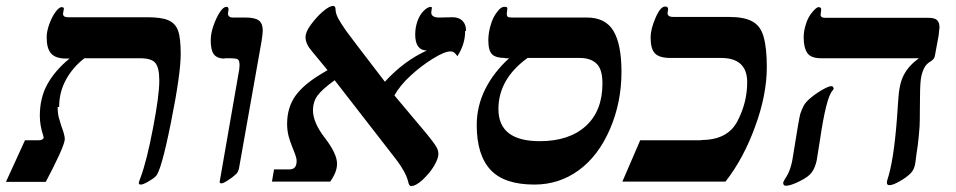

<svg xmlns="http://www.w3.org/2000/svg" viewBox="-61 -611 3218 646"><path d="M138 -251H133Q133 -230 137 -215Q142 -198 146 -185Q147 -182 149 -177Q151 -172 152 -168Q153 -164 154 -161Q157 -150 157 -143Q157 -131 138 -89Q118 -46 93 1H-41L23 -139H68Q84 -139 86 -148L84 -156Q73 -189 73 -222Q73 -281 98 -327Q124 -374 173 -414H162Q126 -414 111 -431Q96 -448 96 -485Q96 -506 105 -530Q114 -555 126 -571Q138 -587 146 -587Q154 -587 154 -582L151 -565Q151 -553 167 -553H435Q482 -553 505 -543Q529 -533 538 -508Q547 -484 547 -429Q547 -362 514 -198Q481 -34 463 -18Q454 -9 436 1Q420 10 413 10Q406 10 406 5Q406 1 412 -14Q433 -70 454 -181Q475 -290 475 -340Q475 -384 461 -400Q448 -415 410 -415H223Q183 -384 160 -341Q138 -300 138 -251Z M696 -415 694 -414Q669 -414 658 -429Q648 -443 648 -476Q648 -498 657 -524Q666 -550 678 -569Q690 -588 701 -588Q708 -588 708 -579L706 -566Q706 -552 723 -552H765Q797 -552 810 -542Q823 -532 823 -509Q823 -497 819 -472L743 -44Q740 -32 734 -26Q730 -22 720 -14Q692 6 685 6Q678 6 678 1L744 -378L745 -392Q745 -409 738 -412Q731 -415 714 -415Z M1507 -508 1504 -506Q1504 -462 1478 -422Q1471 -432 1466 -435Q1462 -438 1454 -438Q1435 -438 1396 -414Q1357 -390 1321 -357Q1285 -324 1266 -290L1376 -159Q1398 -132 1407 -117Q1414 -106 1414 -92Q1414 -78 1399 -52Q1385 -29 1361 -6Q1338 15 1322 15Q1315 15 1312 -1Q1304 -32 1273 -73L1065 -341Q1022 -310 1007 -289Q992 -268 992 -240Q992 -199 1032 -147Q1073 -94 1073 -60Q1073 -32 1050 0H854L861 -41H913Q937 -41 937 -69Q937 -79 932 -92L921 -120Q914 -138 910 -153Q905 -173 905 -194Q905 -250 934 -290Q962 -328 1021 -363L1041 -375L989 -438Q967 -463 967 -486Q967 -504 985 -528Q1005 -555 1025 -572Q1047 -591 1060 -591Q1068 -591 1068 -579Q1068 -566 1077 -549Q1085 -534 1103 -508Q1112 -495 1234 -336Q1298 -406 1375 -441Q1336 -442 1336 -495Q1336 -519 1344 -541Q1351 -561 1365 -575Q1378 -588 1389 -588Q1392 -588 1392 -584L1390 -569Q1390 -552 1417 -552L1462 -553Q1483 -553 1495 -541Q1507 -529 1507 -508Z M1639 -415 1637 -416Q1608 -416 1595 -428Q1582 -440 1582 -476Q1582 -500 1590 -527Q1597 -552 1611 -570Q1624 -588 1635 -588Q1643 -588 1644 -587Q1646 -585 1646 -581L1644 -565Q1644 -558 1647 -555Q1650 -552 1661 -552H1914Q1976 -552 2003 -507Q2030 -462 2030 -369Q2030 -266 1991 -176Q1952 -86 1886 -38Q1820 10 1737 10Q1636 10 1590 -39Q1543 -89 1543 -190Q1543 -253 1571 -310Q1600 -368 1652 -415ZM1716 -416H1714Q1616 -345 1616 -244Q1616 -136 1755 -136Q1854 -136 1910 -187Q1966 -238 1966 -330Q1966 -377 1947 -396Q1927 -416 1890 -416Z M2299 -139V-140Q2387 -140 2420 -203Q2453 -266 2453 -334Q2453 -416 2365 -416H2195Q2158 -416 2143 -431Q2128 -446 2128 -485Q2128 -513 2145 -552Q2161 -589 2177 -589Q2187 -589 2187 -580L2185 -567Q2185 -554 2204 -554H2392Q2443 -554 2470 -539Q2498 -524 2508 -488Q2519 -450 2519 -386Q2519 -292 2480 -186Q2441 -78 2380 0H2033L2093 -139Z M2703 -415H2702Q2667 -415 2655 -433Q2643 -451 2643 -486Q2643 -507 2651 -531Q2658 -554 2672 -570Q2686 -587 2693 -587Q2702 -587 2702 -579L2700 -561Q2700 -551 2716 -551H3063Q3083 -551 3091 -544Q3100 -536 3100 -519L3097 -491L3085 -426Q3084 -413 3071 -405Q3055 -396 3048 -381Q3040 -365 3037 -343Q3034 -320 3034 -244Q3034 -203 3033 -185Q3031 -157 3027 -123Q3025 -112 3022.5 -92.5Q3020 -73 3019 -65Q3016 -41 3003 -28Q2989 -14 2966 -1Q2943 12 2932 12Q2923 12 2923 4L2924 -4Q2946 -68 2957 -214L2961 -272Q2964 -329 2980 -359Q2997 -391 3031 -415ZM2743 -315H2744Q2744 -310 2740 -306Q2719 -284 2698 -141L2687 -72Q2682 -48 2671 -32Q2660 -16 2629 -1Q2599 14 2583 14Q2574 14 2574 3Q2576 -2 2580 -9Q2600 -36 2607 -85Q2628 -218 2632 -229Q2636 -241 2643 -255Q2649 -267 2667 -282Q2685 -297 2706 -309Q2727 -321 2735 -321Q2743 -321 2743 -315Z"/></svg>

Font: Libra Serif Modern
Style: Bold Italic
Weight: 700
Italic angle: -12°
Designer: Stefan Peev, Context Ltd
Foundry: Stefan Peev, Context Ltd
Version: Version 1.000